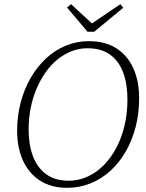

<svg xmlns="http://www.w3.org/2000/svg" viewBox="-20 -885 701 919"><path d="M301 14Q225 14 171.5 -20.5Q118 -55 90 -116.5Q62 -178 62 -259Q62 -330 79 -394.5Q96 -459 127 -512.5Q158 -566 200.5 -605.5Q243 -645 295 -666.5Q347 -688 405 -688Q484 -688 537.5 -653.5Q591 -619 618.5 -557.5Q646 -496 646 -415Q646 -343 629.5 -278.5Q613 -214 582 -160Q551 -106 508 -67Q465 -28 412.5 -7Q360 14 301 14ZM309 -20Q349 -20 385.5 -34Q422 -48 453 -73Q484 -98 509.5 -133.5Q535 -169 553 -212Q571 -255 580.5 -305Q590 -355 590 -409Q590 -483 569.5 -538Q549 -593 507 -623.5Q465 -654 398 -654Q358 -654 321.5 -639.5Q285 -625 253.5 -599Q222 -573 197 -537Q172 -501 154 -458Q136 -415 126.5 -366Q117 -317 117 -264Q117 -193 137.5 -138Q158 -83 200.5 -51.5Q243 -20 309 -20ZM320 -865 434 -760H401L556 -865L570 -848L431 -733H399L301 -849Z"/></svg>

Font: Source Serif 4 18pt Light
Style: Italic
Weight: 300
Italic angle: -12°
Designer: Frank Grießhammer
Foundry: Adobe Systems Incorporated
Version: Version 4.004;hotconv 1.0.116;makeotfexe 2.5.65601